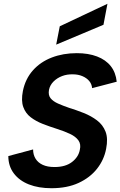

<svg xmlns="http://www.w3.org/2000/svg" viewBox="-20 -988 637 1015"><path d="M155 -198Q155 -170 168 -149Q181 -128 206 -116.5Q231 -105 268 -105Q326 -105 360.5 -131.5Q395 -158 402 -196Q409 -226 394.5 -246Q380 -266 350.5 -280Q321 -294 280 -307Q242 -319 206 -333Q170 -347 142.5 -368Q115 -389 103 -422.5Q91 -456 101 -507Q114 -571 154 -616Q194 -661 254 -684Q314 -707 386 -707Q447 -707 493 -689.5Q539 -672 565.5 -638.5Q592 -605 597 -556L467 -522Q465 -544 451.5 -560Q438 -576 415.5 -585.5Q393 -595 366 -595Q335 -596 308.5 -586Q282 -576 263 -557Q244 -538 239 -513Q234 -485 247.5 -468.5Q261 -452 287 -440.5Q313 -429 345 -418Q384 -406 423 -390.5Q462 -375 493 -351.5Q524 -328 538 -292Q552 -256 541 -201Q530 -143 493 -96Q456 -49 395.5 -21Q335 7 252 7Q184 7 133 -13Q82 -33 53 -71.5Q24 -110 24 -163ZM548 -968 527 -857 277 -752 296 -849Z"/></svg>

Font: Albert Sans
Style: Bold Italic
Weight: 700
Italic angle: -11.25°
Designer: Andreas Rasmussen
Foundry: a.Foundry
Version: Version 1.025